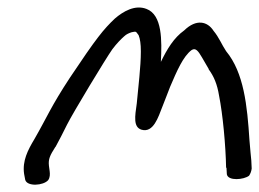

<svg xmlns="http://www.w3.org/2000/svg" viewBox="-20 -581 699 518"><path d="M130 -185C139 -202 150 -222 161 -245C177 -277 266 -424 283 -448C295 -464 307 -476 315 -483C321 -489 329 -492 335 -494C349 -497 346 -496 354 -486C358 -476 360 -462 360 -443V-441C360 -402 353 -345 349 -302C344 -267 339 -238 362 -231C394 -222 407 -265 418 -293C424 -309 432 -328 439 -347C457 -389 474 -429 497 -446C508 -453 515 -443 525 -426L543 -395V-394C557 -375 566 -354 571 -323C581 -273 589 -188 590 -128L591 -129L592 -111C595 -92 638 -96 652 -107C656 -113 658 -119 659 -126V-127L658 -148C657 -159 655 -177 653 -203C647 -296 638 -385 590 -443C578 -461 571 -480 556 -498C540 -523 510 -531 477 -499C449 -479 431 -449 414 -414C417 -472 418 -541 375 -557C344 -569 312 -550 290 -531C276 -518 261 -502 245 -481C228 -459 203 -423 169 -372C117 -293 107 -265 73 -206C55 -176 40 -147 45 -112L48 -96C53 -77 97 -80 110 -95C115 -102 115 -111 114 -119L112 -134C110 -152 115 -162 129 -184Z"/></svg>

Font: Stray Cat
Style: ExBdCnObl
Weight: 800
Version: Version 1.0